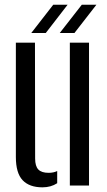

<svg xmlns="http://www.w3.org/2000/svg" viewBox="-20 -779 449 806"><path d="M46.6 -119.9V-600H126.8L127.5 -113.4Q127.5 -81.7 140.8 -67.6Q154.1 -53.5 184.1 -53.5Q204.7 -53.5 220.1 -61V-9.9Q193.7 7.4 158.1 7.4Q103.3 7.4 74.9 -22.6Q46.6 -52.6 46.6 -119.9ZM273.2 0V-600H353.7V0ZM111.4 -640.6 203.4 -759H263.7L172.2 -640.6ZM230.9 -640.6 323.3 -759H384.6L292.6 -640.6Z"/></svg>

Font: Big Shoulders Stencil Text Thin
Style: Regular
Weight: 100
Designer: Patric King
Foundry: XO Type Co
Version: Version 2.001